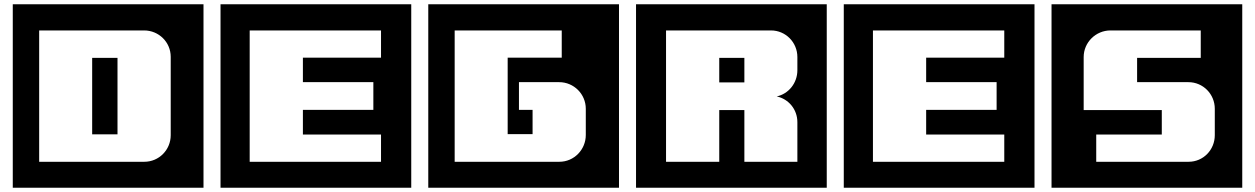

<svg xmlns="http://www.w3.org/2000/svg" viewBox="-20 -760 5896 902"><path d="M936 122V-740H40V122ZM782 -125C782 -56 727 0 658 0H164V-617H657C726 -617 782 -562 782 -493ZM532 -129V-488H413V-129Z M1912 122V-740H1016V122ZM1770 0H1153V-617H1770V-489H1403V-374H1734V-244H1403V-128H1770Z M2888 122V-740H1992V122ZM2732 -126C2732 -57 2677 0 2608 0H2116V-617H2619V-489H2365V-130H2482V-244H2418V-374H2607C2676 -374 2732 -318 2732 -249Z M3864 122V-740H2968V122ZM3726 0H3477V-243H3359V0H3109V-617H3602C3671 -617 3726 -561 3726 -492V-430C3726 -370 3685 -319 3629 -307C3685 -295 3726 -246 3726 -186ZM3477 -373V-488H3359V-373Z M4840 122V-740H3944V122ZM4698 0H4081V-617H4698V-489H4331V-374H4662V-244H4331V-128H4698Z M5816 122V-740H4920V122ZM5687 -125C5687 -56 5633 0 5564 0H5130V-128H5438V-243H5071V-492C5071 -561 5128 -617 5197 -617H5621V-488H5322V-374H5563C5632 -374 5687 -318 5687 -249Z"/></svg>

Font: Takraf VEB
Style: Regular
Weight: 400
Designer: Jan Sonntag
Foundry: Jan Sonntag | S FONTS | www.sonntag.nl
Version: Version 2.001